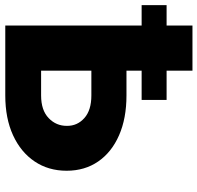

<svg xmlns="http://www.w3.org/2000/svg" viewBox="-52 -736 767 746"><g transform="rotate(90 332.0 -363.5)"><path d="M234 -470.9H330.3Q419.4 -470.9 485.1 -442.1Q550.8 -413.4 586.8 -361.2Q622.9 -308.9 622.9 -238.3Q622.9 -167.6 586.8 -114Q550.8 -60.4 485.1 -30.2Q419.4 0 330.3 0H58.6V-727.3H234ZM234 -334.5V-139.2H330.3Q387.8 -139.2 418.3 -168.5Q448.9 -197.8 448.5 -239.7Q448.9 -279.8 418.3 -307.2Q387.8 -334.5 330.3 -334.5ZM-20.6 -529.8V-626.8H347.7V-529.8Z"/></g></svg>

Font: Inter UI Extra Bold
Style: Regular
Weight: 800
Designer: Rasmus Andersson
Foundry: rsms
Version: 3.2;8d6f07862